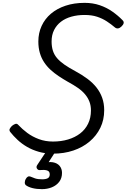

<svg xmlns="http://www.w3.org/2000/svg" viewBox="-20 -1058 888 1347"><path d="M351 20Q298 20 252.5 7Q207 -6 170 -27.5Q133 -49 103.5 -76.5Q74 -104 52 -132Q43 -144 48.5 -154.5Q54 -165 64 -175Q78 -186 89 -189Q100 -192 109 -181Q136 -152 171.5 -125.5Q207 -99 252.5 -82Q298 -65 352 -65Q409 -65 457.5 -79.5Q506 -94 542 -121.5Q578 -149 598 -190Q618 -231 618 -283Q618 -317 607.5 -344.5Q597 -372 577 -396Q557 -420 527 -441Q497 -462 458 -483Q423 -503 391.5 -524Q360 -545 334 -569Q308 -593 289 -622Q270 -651 259.5 -687Q249 -723 249 -767Q249 -826 272 -876Q295 -926 337.5 -962Q380 -998 440 -1018Q500 -1038 574 -1038Q631 -1038 679.5 -1021.5Q728 -1005 768 -977Q808 -949 839 -917Q850 -907 847.5 -895.5Q845 -884 832 -872Q821 -861 809 -859Q797 -857 787 -865Q760 -888 729.5 -908Q699 -928 661.5 -940.5Q624 -953 573 -953Q523 -953 480.5 -941Q438 -929 407.5 -905.5Q377 -882 359.5 -847.5Q342 -813 342 -767Q342 -731 351 -702.5Q360 -674 380 -650.5Q400 -627 431.5 -605Q463 -583 508 -559Q556 -533 593.5 -505Q631 -477 657 -444Q683 -411 697 -371.5Q711 -332 711 -285Q711 -217 684 -161.5Q657 -106 608.5 -65Q560 -24 494.5 -2Q429 20 351 20ZM274 269Q237 269 207.5 261.5Q178 254 161 241Q153 233 154 220.5Q155 208 160 199Q167 186 175.5 181.5Q184 177 194 181Q207 187 226 193.5Q245 200 276 200Q301 200 315 192.5Q329 185 329 165Q329 143 309.5 137.5Q290 132 263 135Q252 136 247.5 133Q243 130 239 124Q235 117 236.5 110.5Q238 104 243 97L316 -13H381L305 105L276 89Q320 75 351 80.5Q382 86 398.5 106Q415 126 415 155Q415 192 395.5 217.5Q376 243 344 256Q312 269 274 269Z"/></svg>

Font: Playwrite IN
Style: Regular
Weight: 400
Designer: Veronika Burian, José Scaglione
Foundry: TypeTogether
Version: Version 1.002